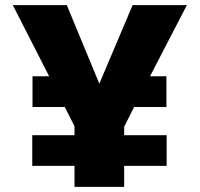

<svg xmlns="http://www.w3.org/2000/svg" viewBox="-20 -730 782 750"><path d="M710 -710H498L368 -403L241 -710H30L172 -432H107V-312H233L271 -237V-202H106V-82H271V0H465V-82H631V-202H465V-235L504 -312H630V-432H566Z"/></svg>

Font: Raleway Black
Style: Regular
Weight: 900
Designer: Matt McInerney, Pablo Impallari, Rodrigo Fuenzalida
Foundry: Matt McInerney, Pablo Impallari, Rodrigo Fuenzalida
Version: Version 3.000g; ttfautohint (v1.5) -l 8 -r 28 -G 28 -x 14 -D